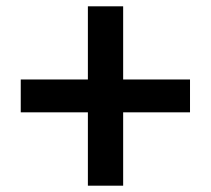

<svg xmlns="http://www.w3.org/2000/svg" viewBox="-20 -779 668 608"><path d="M258.3 -759H370V-191H258.3ZM581.7 -527.3V-423.3H45.7V-527.3Z"/></svg>

Font: Matangi Light
Style: Regular
Weight: 300
Designer: Prashant Pant
Foundry: The Graphic Ant
Version: Version 3.002